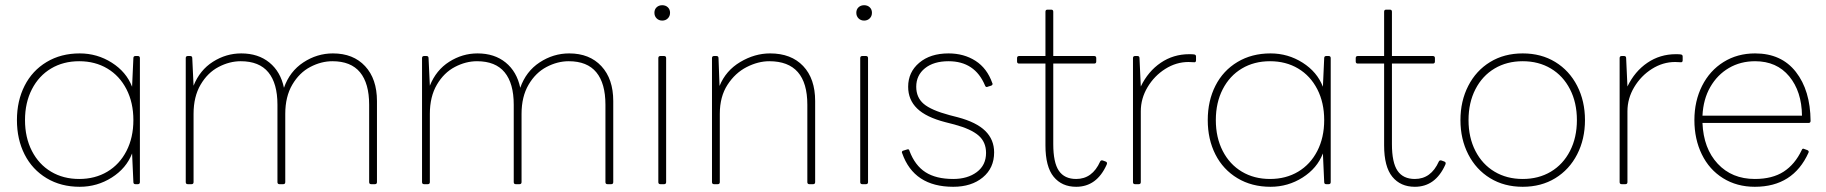

<svg xmlns="http://www.w3.org/2000/svg" viewBox="-20 -707 7009 737"><path d="M45 -246Q45 -320 74.5 -378Q104 -436 159 -469Q214 -502 286 -502Q353 -502 409 -466.5Q465 -431 487 -374L492 -484Q492 -492 500 -492H509Q517 -492 517 -484V-8Q517 0 509 0H500Q492 0 492 -8L487 -118Q465 -61 409 -25.5Q353 10 286 10Q214 10 159 -23Q104 -56 74.5 -114Q45 -172 45 -246ZM492 -246Q492 -313 465.5 -364.5Q439 -416 392 -444Q345 -472 284 -472Q223 -472 176 -444Q129 -416 102.5 -364.5Q76 -313 76 -246Q76 -179 102.5 -127.5Q129 -76 176 -48Q223 -20 284 -20Q345 -20 392 -48Q439 -76 465.5 -127.5Q492 -179 492 -246Z M701 0Q693 0 693 -8V-484Q693 -492 701 -492H710Q718 -492 718 -484L723 -378Q747 -438 797.5 -470Q848 -502 906 -502Q971 -502 1014 -467Q1057 -432 1070 -370Q1092 -433 1144.5 -467.5Q1197 -502 1258 -502Q1336 -502 1381.5 -453Q1427 -404 1427 -319V-8Q1427 0 1419 0H1405Q1397 0 1397 -8V-305Q1397 -387 1362 -429.5Q1327 -472 1256 -472Q1213 -472 1171 -450Q1129 -428 1102 -382Q1075 -336 1075 -270V-8Q1075 0 1067 0H1053Q1045 0 1045 -8V-305Q1045 -387 1010 -429.5Q975 -472 904 -472Q861 -472 819 -450Q777 -428 750 -382Q723 -336 723 -270V-8Q723 0 715 0Z M1608 0Q1600 0 1600 -8V-484Q1600 -492 1608 -492H1617Q1625 -492 1625 -484L1630 -378Q1654 -438 1704.5 -470Q1755 -502 1813 -502Q1878 -502 1921 -467Q1964 -432 1977 -370Q1999 -433 2051.5 -467.5Q2104 -502 2165 -502Q2243 -502 2288.5 -453Q2334 -404 2334 -319V-8Q2334 0 2326 0H2312Q2304 0 2304 -8V-305Q2304 -387 2269 -429.5Q2234 -472 2163 -472Q2120 -472 2078 -450Q2036 -428 2009 -382Q1982 -336 1982 -270V-8Q1982 0 1974 0H1960Q1952 0 1952 -8V-305Q1952 -387 1917 -429.5Q1882 -472 1811 -472Q1768 -472 1726 -450Q1684 -428 1657 -382Q1630 -336 1630 -270V-8Q1630 0 1622 0Z M2492 -658Q2492 -671 2500.5 -679Q2509 -687 2522 -687Q2535 -687 2543.5 -679Q2552 -671 2552 -658Q2552 -645 2543.5 -636.5Q2535 -628 2522 -628Q2509 -628 2500.5 -636.5Q2492 -645 2492 -658ZM2515 0Q2507 0 2507 -8V-484Q2507 -492 2515 -492H2529Q2537 -492 2537 -484V-8Q2537 0 2529 0Z M2721 0Q2713 0 2713 -8V-484Q2713 -492 2721 -492H2730Q2738 -492 2738 -484L2742 -377Q2766 -436 2821.5 -469Q2877 -502 2936 -502Q3017 -502 3063 -453.5Q3109 -405 3109 -319V-8Q3109 0 3101 0H3087Q3079 0 3079 -8V-305Q3079 -472 2933 -472Q2890 -472 2846 -449.5Q2802 -427 2772.5 -381.5Q2743 -336 2743 -270V-8Q2743 0 2735 0Z M3267 -658Q3267 -671 3275.5 -679Q3284 -687 3297 -687Q3310 -687 3318.5 -679Q3327 -671 3327 -658Q3327 -645 3318.5 -636.5Q3310 -628 3297 -628Q3284 -628 3275.5 -636.5Q3267 -645 3267 -658ZM3290 0Q3282 0 3282 -8V-484Q3282 -492 3290 -492H3304Q3312 -492 3312 -484V-8Q3312 0 3304 0Z M3443 -119Q3442 -120 3442 -122Q3442 -128 3448 -129L3461 -133L3465 -134Q3470 -134 3471 -128Q3492 -72 3532.5 -46Q3573 -20 3639 -20Q3694 -20 3729.5 -46.5Q3765 -73 3765 -120Q3765 -162 3736 -187Q3707 -212 3644 -229L3609 -238Q3535 -257 3500.5 -290.5Q3466 -324 3466 -374Q3466 -430 3508.5 -466Q3551 -502 3621 -502Q3680 -502 3724.5 -473.5Q3769 -445 3789 -388Q3790 -387 3790 -385Q3790 -380 3784 -378L3771 -374Q3770 -373 3768 -373Q3763 -373 3761 -379Q3722 -472 3621 -472Q3564 -472 3530.5 -445Q3497 -418 3497 -374Q3497 -333 3525.5 -308.5Q3554 -284 3625 -265L3656 -257Q3728 -238 3762 -204.5Q3796 -171 3796 -122Q3796 -62 3752.5 -26Q3709 10 3639 10Q3488 10 3443 -119Z M3993 -149V-463H3892Q3884 -463 3884 -471V-484Q3884 -492 3892 -492H3993V-662Q3993 -670 4001 -670H4015Q4023 -670 4023 -662V-492H4180Q4188 -492 4188 -484V-471Q4188 -463 4180 -463H4023V-154Q4023 -83 4044.5 -51.5Q4066 -20 4111 -20Q4173 -20 4203 -87Q4206 -93 4213 -91L4224 -87Q4232 -84 4228 -75Q4190 10 4111 10Q4056 10 4024.5 -28.5Q3993 -67 3993 -149Z M4337 0Q4329 0 4329 -8V-484Q4329 -492 4337 -492H4346Q4354 -492 4354 -484L4359 -375Q4387 -433 4435.5 -466Q4484 -499 4545 -499Q4559 -499 4564 -498Q4571 -497 4571 -490V-476Q4571 -468 4565 -468L4542 -469Q4495 -469 4453 -442.5Q4411 -416 4385 -372.5Q4359 -329 4359 -280V-8Q4359 0 4351 0Z M4616 -246Q4616 -320 4645.5 -378Q4675 -436 4730 -469Q4785 -502 4857 -502Q4924 -502 4980 -466.5Q5036 -431 5058 -374L5063 -484Q5063 -492 5071 -492H5080Q5088 -492 5088 -484V-8Q5088 0 5080 0H5071Q5063 0 5063 -8L5058 -118Q5036 -61 4980 -25.5Q4924 10 4857 10Q4785 10 4730 -23Q4675 -56 4645.5 -114Q4616 -172 4616 -246ZM5063 -246Q5063 -313 5036.5 -364.5Q5010 -416 4963 -444Q4916 -472 4855 -472Q4794 -472 4747 -444Q4700 -416 4673.5 -364.5Q4647 -313 4647 -246Q4647 -179 4673.5 -127.5Q4700 -76 4747 -48Q4794 -20 4855 -20Q4916 -20 4963 -48Q5010 -76 5036.5 -127.5Q5063 -179 5063 -246Z M5293 -149V-463H5192Q5184 -463 5184 -471V-484Q5184 -492 5192 -492H5293V-662Q5293 -670 5301 -670H5315Q5323 -670 5323 -662V-492H5480Q5488 -492 5488 -484V-471Q5488 -463 5480 -463H5323V-154Q5323 -83 5344.5 -51.5Q5366 -20 5411 -20Q5473 -20 5503 -87Q5506 -93 5513 -91L5524 -87Q5532 -84 5528 -75Q5490 10 5411 10Q5356 10 5324.5 -28.5Q5293 -67 5293 -149Z M5586 -246Q5586 -319 5616 -377.5Q5646 -436 5700 -469Q5754 -502 5825 -502Q5896 -502 5950 -469Q6004 -436 6034 -377.5Q6064 -319 6064 -246Q6064 -173 6034 -114.5Q6004 -56 5950 -23Q5896 10 5825 10Q5754 10 5700 -23Q5646 -56 5616 -114.5Q5586 -173 5586 -246ZM6033 -246Q6033 -313 6006.5 -364.5Q5980 -416 5933 -444Q5886 -472 5825 -472Q5764 -472 5717 -444Q5670 -416 5643.5 -364.5Q5617 -313 5617 -246Q5617 -179 5643.5 -127.5Q5670 -76 5717 -48Q5764 -20 5825 -20Q5886 -20 5933 -48Q5980 -76 6006.5 -127.5Q6033 -179 6033 -246Z M6205 0Q6197 0 6197 -8V-484Q6197 -492 6205 -492H6214Q6222 -492 6222 -484L6227 -375Q6255 -433 6303.5 -466Q6352 -499 6413 -499Q6427 -499 6432 -498Q6439 -497 6439 -490V-476Q6439 -468 6433 -468L6410 -469Q6363 -469 6321 -442.5Q6279 -416 6253 -372.5Q6227 -329 6227 -280V-8Q6227 0 6219 0Z M6484 -246Q6484 -319 6513.5 -377.5Q6543 -436 6596 -469Q6649 -502 6717 -502Q6818 -502 6873.5 -431Q6929 -360 6930 -243Q6930 -235 6922 -235H6515Q6519 -137 6573.5 -78.5Q6628 -20 6716 -20Q6783 -20 6826.5 -48Q6870 -76 6896 -131Q6899 -139 6906 -135L6917 -131Q6925 -128 6922 -121Q6863 10 6716 10Q6647 10 6594 -23Q6541 -56 6512.5 -114.5Q6484 -173 6484 -246ZM6897 -263Q6896 -356 6848 -414Q6800 -472 6717 -472Q6661 -472 6616.5 -446Q6572 -420 6545 -373Q6518 -326 6515 -263Z"/></svg>

Font: LINE Seed Sans KR Thin
Style: Regular
Weight: 250
Designer: LINE BX Design & Sandoll Inc & Dalton Maag Ltd
Foundry: Sandoll Inc.
Version: Version 1.000